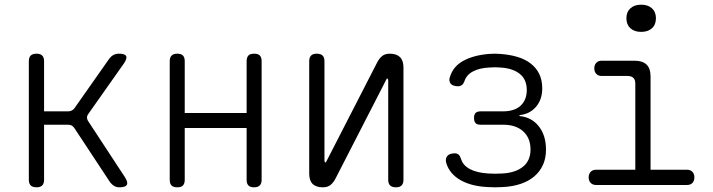

<svg xmlns="http://www.w3.org/2000/svg" viewBox="-20 -789 3040 819"><path d="M136 10Q119 10 111 2Q103 -6 103 -22V-528Q103 -544 111 -552Q119 -560 136 -560Q152 -560 160 -552Q168 -544 168 -528V-314H271Q279 -314 286 -317.5Q293 -321 298 -328L447 -540Q455 -550 465 -555Q475 -560 487 -560Q513 -560 518 -550Q523 -540 509 -519L356 -302Q351 -295 351 -288Q351 -281 355 -274L513 -33Q527 -11 521 -0.5Q515 10 490 10Q477 10 467.5 4.5Q458 -1 450 -11L297 -243Q292 -250 286 -253.5Q280 -257 271 -257H168V-22Q168 -6 160 2Q152 10 136 10Z M736 10Q719 10 711.5 2Q704 -6 704 -22V-528Q704 -544 712 -552Q720 -560 736 -560Q753 -560 760.5 -552Q768 -544 768 -528V-307H1032V-528Q1032 -544 1039.5 -552Q1047 -560 1064 -560Q1081 -560 1088.5 -552Q1096 -544 1096 -528V-22Q1096 -6 1088 2Q1080 10 1064 10Q1047 10 1039.5 2Q1032 -6 1032 -22V-243H768V-22Q768 -6 760.5 2Q753 10 736 10Z M1299 -48V-528Q1299 -544 1307 -552Q1315 -560 1331 -560Q1348 -560 1356 -552Q1364 -544 1364 -528V-102Q1366 -96 1368 -96Q1370 -96 1370.5 -97.5Q1371 -99 1373 -102L1588 -521Q1597 -539 1609.5 -549.5Q1622 -560 1643 -560Q1671 -560 1686 -545.5Q1701 -531 1701 -502V-22Q1701 -6 1693 2Q1685 10 1669 10Q1652 10 1644 2Q1636 -6 1636 -22V-448Q1634 -454 1632 -454Q1630 -454 1629.5 -452.5Q1629 -451 1627 -448L1412 -29Q1403 -11 1390.5 -0.5Q1378 10 1357 10Q1328 10 1313.5 -4.5Q1299 -19 1299 -48Z M1900 -463Q1914 -507 1958 -530.5Q2002 -554 2067 -559Q2079 -560 2090.5 -560Q2102 -560 2114 -559Q2155 -556 2188 -546Q2221 -536 2244.5 -517.5Q2268 -499 2280.5 -473Q2293 -447 2293 -412Q2293 -364 2266 -333Q2239 -302 2196 -298V-294Q2248 -289 2278.5 -250Q2309 -211 2309 -151Q2309 -114 2296 -85.5Q2283 -57 2259 -36.5Q2235 -16 2200.5 -4.5Q2166 7 2123 9Q2108 10 2092.5 10Q2077 10 2062 9Q1992 6 1945.5 -20Q1899 -46 1884 -92Q1881 -102 1882 -109.5Q1883 -117 1887.5 -123Q1892 -129 1900.5 -132Q1909 -135 1920 -135Q1925 -135 1929 -133.5Q1933 -132 1936 -129.5Q1939 -127 1941.5 -123Q1944 -119 1946 -113Q1954 -84 1984 -68Q2014 -52 2062 -49Q2077 -48 2092.5 -48Q2108 -48 2123 -49Q2179 -52 2211 -78Q2243 -104 2243 -151Q2243 -200 2212 -228.5Q2181 -257 2126 -257H2030Q2015 -257 2008.5 -264Q2002 -271 2002 -286Q2002 -300 2008.5 -307Q2015 -314 2030 -314H2125Q2175 -314 2201 -338.5Q2227 -363 2227 -405Q2227 -450 2197 -474Q2167 -498 2114 -501Q2102 -502 2090.5 -502Q2079 -502 2067 -501Q2025 -499 1997 -484Q1969 -469 1961 -442Q1959 -437 1956 -432.5Q1953 -428 1950 -426Q1947 -424 1943 -422.5Q1939 -421 1935 -421Q1923 -421 1914.5 -424Q1906 -427 1902 -432.5Q1898 -438 1897 -446Q1896 -454 1900 -463Z M2911 -65Q2925 -65 2933.5 -56Q2942 -47 2942 -32.5Q2942 -18 2934 -9Q2926 0 2911 0H2522Q2508 0 2499.5 -9Q2491 -18 2491 -32.5Q2491 -47 2499.5 -56Q2508 -65 2522 -65H2690V-432Q2690 -449 2681.5 -457Q2673 -465 2656 -465H2546Q2532 -465 2523.5 -474Q2515 -483 2515 -497.5Q2515 -512 2523.5 -521Q2532 -530 2546 -530H2687Q2721 -530 2738 -513.5Q2755 -497 2755 -463V-65ZM2715 -653Q2686 -653 2669 -668.5Q2652 -684 2652 -711Q2652 -738 2669 -753.5Q2686 -769 2715 -769Q2744 -769 2761 -753.5Q2778 -738 2778 -711Q2778 -684 2761 -668.5Q2744 -653 2715 -653Z"/></svg>

Font: Maple Mono NL ExtraLight
Style: Regular
Weight: 275
Monospace: yes
Designer: subframe7536
Version: Version 7.000